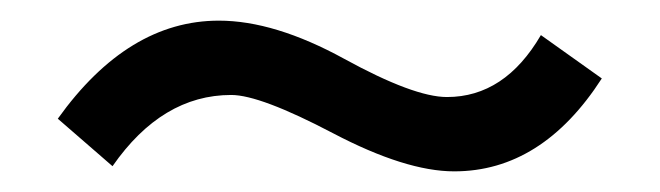

<svg xmlns="http://www.w3.org/2000/svg" viewBox="-20 -360 639 186"><path d="M204 -268Q137 -268 89 -199L36 -245Q104 -340 192 -340Q246 -340 313.5 -303Q381 -266 413 -266Q469 -266 504 -326L563 -284Q505 -194 420 -194Q373 -194 302.5 -231Q232 -268 204 -268Z"/></svg>

Font: Hind Siliguri
Style: Regular
Weight: 400
Designer: Jyotish Sonowal
Foundry: Indian Type Foundry
Version: Version 1.000;PS 1.0;hotconv 1.0.86;makeotf.lib2.5.63406; tt